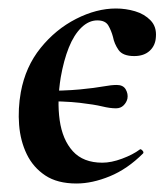

<svg xmlns="http://www.w3.org/2000/svg" viewBox="-20 -419 387 452"><path d="M253 -164Q239 -164 220.5 -168.5Q202 -173 167.5 -177Q133 -181 69 -181V-205Q133 -205 168.5 -208.5Q204 -212 223 -215.5Q242 -219 255 -219Q270 -219 276 -208.5Q282 -198 280 -187Q278 -178 271 -171Q264 -164 253 -164ZM160 13Q115 13 86.5 -6Q58 -25 43 -56Q28 -87 25 -125Q22 -163 29 -202Q40 -262 75.5 -306Q111 -350 159 -374.5Q207 -399 253 -399Q276 -399 298 -392.5Q320 -386 334.5 -371Q349 -356 347 -332Q346 -312 332.5 -299.5Q319 -287 296 -287Q269 -287 259 -301.5Q249 -316 246 -332Q242 -347 235 -359Q228 -371 209 -371Q189 -371 171.5 -354Q154 -337 142 -307Q130 -277 123 -237Q114 -182 120.5 -136Q127 -90 151.5 -63Q176 -36 221 -36Q242 -36 267.5 -45.5Q293 -55 309 -67Q311 -69 315 -65Q319 -61 317 -58Q280 -21 238.5 -4Q197 13 160 13Z"/></svg>

Font: Cormorant Garamond Light
Style: Italic
Weight: 300
Italic angle: -10°
Designer: Christian Thalmann (Catharsis Fonts)
Foundry: Catharsis Fonts
Version: Version 4.001